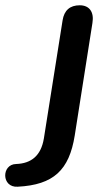

<svg xmlns="http://www.w3.org/2000/svg" viewBox="-135 -516 409 727"><path d="M-68 191C68 184 127 128 148 -3L215 -429C222 -471 203 -496 167 -496C130 -496 108 -477 102 -439L31 9C20 74 -17 103 -74 105C-130 106 -130 195 -68 191Z"/></svg>

Font: SN Pro Semibold
Style: Italic
Weight: 600
Italic angle: -9°
Designer: Tobias Whetton
Foundry: Supernotes
Version: Version 1.001;Glyphs 3.2 (3249)